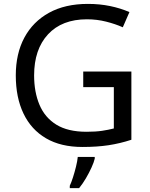

<svg xmlns="http://www.w3.org/2000/svg" viewBox="-20 -744 768 985"><path d="M407 -377H654V-27Q596 -8 537 1Q478 10 403 10Q292 10 216 -34.5Q140 -79 100.5 -161.5Q61 -244 61 -357Q61 -469 105 -551Q149 -633 231.5 -678.5Q314 -724 431 -724Q491 -724 544.5 -713Q598 -702 644 -682L610 -604Q572 -621 524.5 -633Q477 -645 426 -645Q298 -645 226.5 -568Q155 -491 155 -357Q155 -272 182.5 -206.5Q210 -141 269 -104.5Q328 -68 424 -68Q471 -68 504 -73Q537 -78 564 -85V-297H407ZM466 70Q462 88 449.5 115.5Q437 143 420.5 171Q404 199 386 221H338V209Q346 192 354.5 165.5Q363 139 370 110.5Q377 82 379 61H466Z"/></svg>

Font: Noto Sans Khojki
Style: Regular
Weight: 400
Designer: Monotype Design Team
Foundry: Monotype Imaging Inc.
Version: Version 2.003; ttfautohint (v1.8.4.7-5d5b)